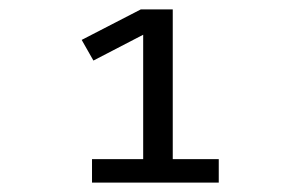

<svg xmlns="http://www.w3.org/2000/svg" viewBox="-20 -718 640 409"><path d="M176 -329V-379H285V-644L179 -589L154 -633L280 -698H348V-379H446V-329Z"/></svg>

Font: IBM Plaex Mono
Style: Regular
Weight: 400
Designer: Mike Abbink, Paul van der Laan, Pieter van Rosmalen
Foundry: Bold Monday
Version: Version 2.003